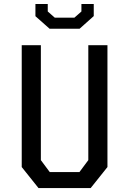

<svg xmlns="http://www.w3.org/2000/svg" viewBox="-20 -961 660 981"><path d="M91 -107.5V-730H188.8V-142.8L234.2 -81.8H385.8L431.2 -142.8V-730H529V-107.5L443.2 0H176.8ZM161 -878.3V-940.7H224V-902.3L259.8 -870.8H360.2L396 -902.3V-940.7H459V-878.8L386.8 -814.3H233.2Z"/></svg>

Font: Monaspace Krypton Var
Style: Regular
Weight: 400
Designer: Riley Cran and the Lettermatic Team
Version: Version 1.101 (Monaspace Krypton Var)